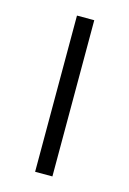

<svg xmlns="http://www.w3.org/2000/svg" viewBox="-82 -514 375 558"><g transform="rotate(15 106.0 -235.0)"><path d="M80 0V-470H132V0Z"/></g></svg>

Font: Ek Mukta ExtraLight
Style: Regular
Weight: 275
Designer: Girish Dalvi and Yashodeep Gholap
Foundry: Ek Type
Version: Version 2.538;PS 1.002;hotconv 16.6.51;makeotf.lib2.5.65220;